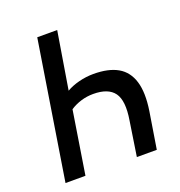

<svg xmlns="http://www.w3.org/2000/svg" viewBox="-128 -814 867 923"><g transform="rotate(-20 306.0 -352.5)"><path d="M51 0 163 -705H265L217 -412Q244 -428 281 -437.5Q318 -447 356 -447Q433 -447 480 -420Q527 -393 544.5 -335.5Q562 -278 548 -187L518 0H416L443 -177Q459 -274 429 -315.5Q399 -357 322 -357Q290 -357 260 -348Q230 -339 204 -322L153 0Z"/></g></svg>

Font: Nunito Sans 7pt Condensed SemiBold
Style: Italic
Weight: 600
Width: 3
Italic angle: -9°
Designer: Vernon Adams
Foundry: Vernon Adams
Version: Version 3.101;gftools[0.9.27]